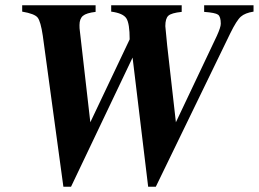

<svg xmlns="http://www.w3.org/2000/svg" viewBox="-20 -689 980 727"><path d="M940 -669V-645Q908 -640 892 -626Q876 -612 852 -563L570 18H541L482 -471L249 18H220L142 -554Q134 -608 122.5 -622.5Q111 -637 64 -645V-669H342V-644Q307 -640 294 -629Q281 -618 281 -594Q281 -580 282 -575L322 -226L471 -540Q471 -600 458.5 -619.5Q446 -639 401 -645V-669H668V-644Q629 -640 617.5 -629.5Q606 -619 606 -590Q606 -585 613 -517L646 -226L801 -553Q816 -586 816 -599Q816 -626 805.5 -633.5Q795 -641 753 -644V-669Z"/></svg>

Font: STIX
Style: Bold Italic
Weight: 700
Italic angle: -16.33°
Designer: MicroPress Inc., with final additions and corrections provided by Coen Hoffman, Elsevier (retired)
Version: Version 1.1.1